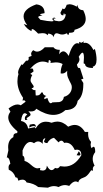

<svg xmlns="http://www.w3.org/2000/svg" viewBox="-20 -660 484 898"><path d="M204.1 217.8 158.7 214.8Q138.7 197.8 104.5 193.4Q98.6 180.2 85 180.2Q75.2 180.2 65.9 185.1L61.5 171.9L52.2 168.9Q44.4 143.6 21 133.8L20 123.5Q20 110.4 28.3 106.4Q23.9 76.7 13.7 76.7L11.7 77.1L19 43.9L18.1 28.3Q18.1 -5.9 42.5 -18.6V-22Q42.5 -37.6 60.5 -37.6L61.5 -45.9Q18.6 -81.5 18.6 -110.8Q18.6 -125 28.8 -137.7L20 -152.8Q44.4 -171.4 62 -171.4Q70.3 -171.4 77.1 -167.5L99.6 -184.1Q97.2 -190.9 91.3 -190.9L85.4 -189.5L87.9 -202.6Q61.5 -241.2 61.5 -279.8Q61.5 -298.3 66.4 -312.5L64.5 -320.8Q64.5 -334.5 80.6 -358.9L85.4 -356.4L102.1 -376.5L106 -376Q114.3 -376 114.3 -386.7L113.8 -393.1L127.9 -398.4L125.5 -407.7Q125.5 -416.5 135.3 -425.3Q145 -418.5 153.8 -418.5Q170.4 -418.5 189.5 -439H230Q237.8 -426.8 259.8 -426.8L256.3 -406.2Q266.6 -419.9 276.4 -419.9Q288.6 -419.9 301.3 -398.4Q318.8 -458 341.8 -458L350.6 -456.1L350.1 -464.4L360.4 -460L373.5 -466.8L369.6 -458.5L378.4 -460Q399.4 -460 417.5 -425.8L423.8 -431.2Q431.6 -402.8 431.6 -381.3Q431.6 -351.6 413.6 -348.1L415 -341.8Q377.9 -342.3 377.9 -360.4L371.1 -363.8L372.6 -390.1Q372.6 -413.6 365.7 -413.6Q359.9 -413.6 348.1 -394Q351.6 -389.2 351.6 -382.3Q351.6 -370.6 339.8 -358.4Q342.8 -341.3 350.1 -341.3L354 -342.3L370.1 -292L359.4 -288.6L369.6 -272V-264.6Q369.6 -210.9 343.3 -188.5Q336.9 -146 285.6 -145Q261.7 -122.6 229 -122.6Q194.3 -122.6 149.4 -151.4Q144 -138.7 124 -138.7L112.8 -139.6Q123 -129.9 123 -124Q123 -119.1 113.8 -113.8Q104.5 -108.4 104.5 -106Q104.5 -103 108.9 -99.6L97.7 -98.6L96.2 -106.9Q96.2 -117.2 107.9 -124Q101.6 -130.4 95.7 -130.4Q83.5 -130.4 78.1 -94.2Q106 -89.4 111.3 -59.1L142.6 -64.9L147 -59.1Q164.6 -90.8 194.8 -90.8Q209 -90.8 220.7 -85.9Q236.8 -91.3 247.6 -91.3Q274.9 -91.3 298.8 -67.4Q316.9 -75.7 329.1 -75.7Q357.4 -75.7 377 -43H392.6L392.1 -33.2Q392.1 -10.3 405.8 3.4L403.8 16.1Q403.8 25.4 408.2 33.2Q414.1 26.4 418 26.4Q425.3 26.4 425.3 51.3Q413.6 65.9 413.6 83Q413.6 98.1 422.4 114.7Q414.1 120.1 414.1 130.4L415 139.2L409.2 136.2Q406.2 136.2 403.3 140.6Q400.4 145 396.2 150.6Q392.1 156.2 385.7 162.1Q379.4 168 370.1 170.9Q348.1 178.2 346.2 192.9Q340.3 188.5 334 188.5Q319.8 188.5 303.7 209.5Q292 205.6 284.7 205.6Q269 205.6 253.9 214.8Q243.7 210.4 232.9 210.4Q219.2 210.4 204.1 217.8ZM217.3 -177.2Q221.2 -177.2 225.1 -181.2L257.3 -182.6Q276.4 -187 278.8 -207Q295.9 -211.4 305.9 -223.6Q315.9 -235.8 315.9 -252.4Q315.9 -259.8 312.5 -266.8Q309.1 -273.9 304.9 -281.7Q300.8 -289.6 297.4 -298.3Q293.9 -307.1 293.9 -318.4L294.4 -329.1Q283.2 -315.9 270 -315.9L263.7 -316.9Q263.7 -341.3 272.9 -360.4Q260.7 -368.2 240.2 -368.2L215.8 -365.7L217.3 -371.6Q217.3 -377.9 208.5 -379.4L206.1 -365.7Q193.8 -372.1 179.7 -372.1Q148.9 -372.1 120.6 -336.9L128.9 -340.3Q135.7 -340.3 136.7 -325.7L121.6 -314.5L130.9 -309.1Q123 -295.4 123 -284.2Q123 -276.9 130.4 -267.8Q137.7 -258.8 137.7 -254.9Q137.7 -249 127.4 -247.1Q134.8 -238.3 141.1 -238.3L145.5 -239.3L147 -213.9L152.3 -213.4Q167 -213.4 172.9 -227.1H180.2Q180.2 -215.8 196.8 -210.9Q187 -207 187 -200.2L187.5 -196.3L201.7 -201.7Q208.5 -177.2 217.3 -177.2ZM116.2 -63.5 119.1 -77.1 135.3 -80.1Q147.9 -80.1 147.9 -66.4Q144 -70.3 137.7 -70.3Q128.9 -70.3 116.2 -63.5ZM179.7 137.7Q198.2 137.7 199.2 114.7Q210 135.7 221.2 135.7Q229 135.7 237.3 125.5L246.1 127.4Q254.9 127.4 260.7 117.2L281.2 119.1Q329.1 119.1 360.4 65.9Q360.4 40 339.4 40L329.6 41.5Q314.5 7.3 288.1 7.3L279.8 8.3Q273.9 -2 267.1 -2Q260.3 -2 253.9 5.9L232.4 -15.6Q212.4 -11.2 201.2 9.3Q186 8.8 186 0.5L192.4 -13.2Q179.7 -13.2 179.7 4.9L180.2 12.7Q168.9 1.5 158.7 1.5Q148.9 1.5 139.2 9.8Q130.4 3.9 122.6 3.9Q100.6 3.9 85.4 43.9L85.9 67.9Q94.7 70.3 94.7 87.4V92.8Q107.4 95.2 125.2 111.3Q143.1 127.4 154.8 127.4L168.5 125.5L167 135.7ZM349.1 67.4 338.4 65.9 348.6 47.4Q356.4 56.6 356.4 62.5Q356.4 67.4 349.1 67.4ZM149.9 -639.6Q188.5 -635.3 188.5 -598.6Q167.5 -595.2 167.5 -592.3Q167.5 -590.3 178.7 -587.9L165 -585L157.7 -580.6L168.9 -567.4Q206.1 -560.1 221.2 -560.1Q230.5 -560.1 230.5 -563Q230.5 -565.4 223.6 -570.8Q229 -577.6 233.4 -577.6Q236.8 -577.6 240.7 -573.7L229 -572.8L235.8 -563.5L254.9 -560.5Q283.7 -560.5 287.6 -592.8L278.8 -596.7L274.4 -593.3Q274.4 -591.3 285.2 -591.3L273.9 -588.4Q264.6 -588.4 262.7 -600.6L272.9 -620.6L278.3 -617.2Q285.2 -617.2 292 -637.7L304.7 -640.1Q318.8 -640.1 338.9 -628.9L341.8 -637.7Q345.2 -612.8 369.1 -612.3Q380.9 -589.4 380.9 -571.3Q380.9 -534.7 328.6 -520.5V-520Q328.6 -506.8 309.1 -506.8H303.7Q301.3 -496.6 298.8 -496.6Q296.4 -496.6 293 -504.4Q281.2 -498.5 270.5 -498.5Q263.2 -498.5 256.3 -501.5Q249.5 -504.4 244.6 -504.4Q233.4 -504.4 231 -485.8Q228 -499.5 206.5 -503.4L201.7 -495.1Q197.3 -504.9 178.2 -504.9L158.2 -502.9Q138.7 -523.9 131.3 -523.9Q127.4 -523.9 127.4 -517.6V-514.2Q103.5 -525.4 91.3 -547.9L107.4 -542Q90.3 -564.9 90.3 -583.5Q90.3 -618.2 149.9 -639.6Z"/></svg>

Font: Truetypewriter PolyglOTT
Style: Regular
Weight: 400
Designer: Sergey Beatoff a.k.a. Sam_T
Version: Version 3.76